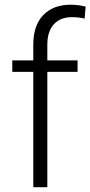

<svg xmlns="http://www.w3.org/2000/svg" viewBox="-20 -780 377 800"><path d="M177.2 0H118.7V-480.5H31.2V-528.3H118.7V-593.8Q118.7 -674.3 160.4 -717.3Q202.1 -760.3 274.4 -760.3Q307.1 -760.3 336.9 -752.4L332.5 -702.6Q308.6 -708.5 279.3 -708.5Q231.4 -708.5 204.3 -678.7Q177.2 -648.9 177.2 -593.8V-528.3H303.2V-480.5H177.2Z"/></svg>

Font: Vazirmatn RD UI ExtraLight
Style: Regular
Weight: 200
Designer: Saber Rastikerdar
Foundry: Saber Rastikerdar
Version: Version 33.003